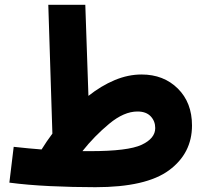

<svg xmlns="http://www.w3.org/2000/svg" viewBox="-20 -766 861 799"><path d="M779 -244Q779 -339 720 -397.5Q661 -456 569 -456Q513 -456 457 -432.5Q401 -409 348 -367L335 -746H181L198 -210Q174 -178 153 -144Q100 -148 37 -155L19 -6Q94 4 188.5 8.5Q283 13 377 13Q588 13 683.5 -57.5Q779 -128 779 -244ZM552 -302Q588 -302 607 -282Q626 -262 626 -233Q626 -190 569.5 -163.5Q513 -137 355 -137Q338 -137 323 -137Q373 -200 434.5 -251Q496 -302 552 -302Z"/></svg>

Font: Noto Sans Arabic SemiCondensed Extra
Style: Regular
Weight: 800
Width: 4
Designer: Nadine Chahine - Monotype Design Team
Foundry: Monotype Imaging Inc.
Version: Version 1.902